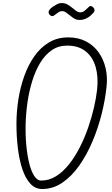

<svg xmlns="http://www.w3.org/2000/svg" viewBox="-20 -1254 750 1284"><path d="M262 10Q215.5 10 182.8 -25.8Q150 -61.5 129.5 -123Q109 -184.5 99.5 -262.8Q90 -341 90 -425.5Q90 -507 103 -589.8Q116 -672.5 142.8 -746.8Q169.5 -821 210.5 -879Q251.5 -937 307.8 -970.5Q364 -1004 436 -1004Q504.5 -1004 556 -976.8Q607.5 -949.5 640.2 -903Q673 -856.5 686.5 -797.2Q700 -738 692.5 -673.5Q683.5 -586.5 659.8 -491.8Q636 -397 598.2 -307.8Q560.5 -218.5 510 -146.8Q459.5 -75 397.2 -32.5Q335 10 262 10ZM255.5 -46.5Q308.5 -46.5 355.2 -75.8Q402 -105 441.5 -155Q481 -205 513.2 -268Q545.5 -331 569.2 -399.5Q593 -468 608.2 -534.2Q623.5 -600.5 629.5 -656Q638.5 -739 619.8 -805.2Q601 -871.5 553.5 -910.2Q506 -949 428.5 -949Q370.5 -949 325.8 -918Q281 -887 249 -834Q217 -781 196 -713.5Q175 -646 164.2 -572Q153.5 -498 151.5 -426.5Q149.5 -354.5 155.5 -286.8Q161.5 -219 174.8 -164.8Q188 -110.5 208.2 -78.5Q228.5 -46.5 255.5 -46.5ZM510 -1120.5Q488.5 -1120.5 468 -1135.2Q447.5 -1150 429.5 -1164.8Q411.5 -1179.5 396.5 -1179.5Q380 -1179.5 368.5 -1170.2Q357 -1161 339.5 -1149Q332.5 -1144.5 324.5 -1147Q316.5 -1149.5 311 -1156.5Q305.5 -1163.5 305 -1171.5Q304.5 -1181 312.8 -1191Q321 -1201 333.5 -1209Q348 -1218 361.5 -1225.8Q375 -1233.5 394.5 -1233.5Q414 -1233.5 430.8 -1224.2Q447.5 -1215 462 -1202.5Q476.5 -1190 489.8 -1180.8Q503 -1171.5 515.5 -1171.5Q531.5 -1171.5 542 -1179.2Q552.5 -1187 576 -1209.5Q582.5 -1215.5 590.8 -1212.8Q599 -1210 605.5 -1202.5Q612 -1195 612 -1187.5Q613 -1178 604.8 -1168.5Q596.5 -1159 584.5 -1148.5Q572 -1137.5 553.2 -1129Q534.5 -1120.5 510 -1120.5Z"/></svg>

Font: Edu NSW ACT Hand Pre
Style: Regular
Weight: 400
Designer: Tina and Corey Anderson, Eben Sorkin, Mirko Velimirovic
Foundry: Sorkin Type Co.
Version: Version 2.000